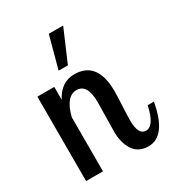

<svg xmlns="http://www.w3.org/2000/svg" viewBox="-179 -864 910 985"><g transform="rotate(-30 275.5 -372.0)"><path d="M46 0V-500H146V-424Q189 -505 266 -505Q403 -505 403 -326Q403 -303 400 -243Q397 -183 397 -156Q397 -70 442 -70Q491 -70 514 -179H551Q518 6 414 6Q355 6 326 -37.5Q297 -81 297 -147Q297 -159 298.5 -233Q300 -307 300 -321Q300 -429 236 -429Q173 -429 146 -320V0ZM207 -561 258 -750H343L262 -561Z"/></g></svg>

Font: Lobster Two
Style: Regular
Weight: 400
Designer: Pablo Impallari
Foundry: Pablo Impallari. www.impallari.com
Version: Version 1.006